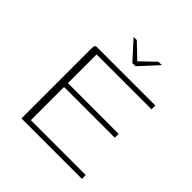

<svg xmlns="http://www.w3.org/2000/svg" viewBox="-167 -729 851 851"><g transform="rotate(45 258.0 -303.5)"><path d="M191 -607H211L279 -542L347 -607H368L289 -521H269ZM95 0V-437Q95 -449 97 -454.5Q99 -460 109 -460H474V-436H130V-256H448V-232H130V-24H474V0Z"/></g></svg>

Font: Genos ExtraLight
Style: Regular
Weight: 250
Designer: Robert E. Leuschke
Foundry: Robert E. Leuschke
Version: Version 1.010